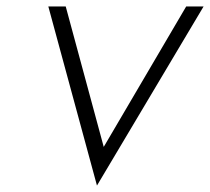

<svg xmlns="http://www.w3.org/2000/svg" viewBox="-20 -590 652 596"><path d="M130 -570 281 -14 612 -570H558L302 -134L184 -570Z"/></svg>

Font: Charger Sport
Style: ExLitObl
Weight: 200
Designer: Jasper
Foundry: Cannot Into Space Fonts
Version: Version 1.1